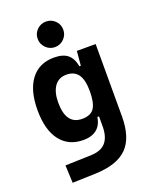

<svg xmlns="http://www.w3.org/2000/svg" viewBox="-176 -847 939 1177"><g transform="rotate(-20 293.0 -258.5)"><path d="M88.9 233.4 84 118.2 250 113.3Q318.4 111.3 349.1 75.4Q379.9 39.6 379.9 -30.3V-93.8H369.1Q361.3 -42 328.6 -16.1Q295.9 9.8 241.7 9.8Q145.5 9.8 92 -59.6Q38.6 -128.9 38.6 -258.3Q38.6 -386.7 92 -457Q145.5 -527.3 242.7 -527.3Q301.8 -527.3 332.3 -501.7Q362.8 -476.1 372.1 -423.8H381.3L389.6 -517.6H512.2V-45.9Q512.2 92.3 447.3 158Q382.3 223.6 240.2 228.5ZM379.9 -258.3Q379.9 -333.5 354.7 -368.2Q329.6 -402.8 278.8 -402.8Q228.5 -402.8 201.2 -365Q173.8 -327.1 173.8 -258.3Q173.8 -114.7 278.8 -114.7Q335.4 -114.7 357.7 -148.9Q379.9 -183.1 379.9 -258.3ZM272.5 -585Q238.3 -585 213.6 -609.6Q189 -634.3 189 -668.5Q189 -703.6 213.6 -727.5Q238.3 -751.5 272.5 -751.5Q307.1 -751.5 331.5 -727.5Q356 -703.6 356 -668.5Q356 -634.3 331.5 -609.6Q307.1 -585 272.5 -585Z"/></g></svg>

Font: CaskaydiaMono NF
Style: Bold
Weight: 700
Designer: Aaron Bell
Foundry: Saja Typeworks
Version: Version 2111.001; ttfautohint (v1.8.4);Nerd Fonts 3.1.1